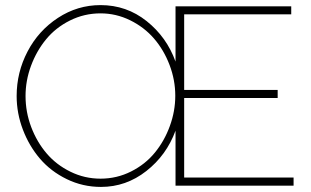

<svg xmlns="http://www.w3.org/2000/svg" viewBox="-20 -735 1231 760"><path d="M1142.1 -32.2V0H674.8V-217.8Q639.2 -120.6 559.1 -57.9Q479 4.9 379.9 4.9Q307.6 4.9 244.4 -25.9Q181.2 -56.6 138.2 -106.9Q95.2 -157.2 70.6 -221.9Q45.9 -286.6 45.9 -355Q45.9 -448.7 89.1 -531.2Q132.3 -613.8 209.5 -664.3Q286.6 -714.8 377.9 -714.8Q481 -714.8 560.5 -651.4Q640.1 -587.9 674.8 -491.2V-710H1132.8V-678.2H709V-378.9H1079.1V-347.2H709V-32.2ZM673.8 -356Q673.8 -418.5 651.1 -478Q628.4 -537.6 589.6 -582.5Q550.8 -627.4 495.1 -654.8Q439.5 -682.1 377.9 -682.1Q313.5 -682.1 256.8 -653.8Q200.2 -625.5 162.4 -579.3Q124.5 -533.2 102.8 -474.6Q81.1 -416 81.1 -355Q81.1 -291.5 103.5 -232.2Q126 -172.9 164.6 -127.7Q203.1 -82.5 259 -55.2Q314.9 -27.8 377.9 -27.8Q442.4 -27.8 498.8 -56.2Q555.2 -84.5 593 -130.9Q630.9 -177.2 652.3 -236.1Q673.8 -294.9 673.8 -356Z"/></svg>

Font: Rawline ExtraLight
Style: Regular
Weight: 275
Designer: Matt McInerney, Pablo Impallari, Rodrigo Fuenzalida
Foundry: Matt McInerney, Pablo Impallari, Rodrigo Fuenzalida
Version: Version 4.020;PS 004.020;hotconv 1.0.88;makeotf.lib2.5.64775